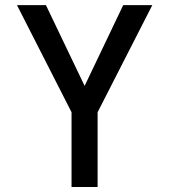

<svg xmlns="http://www.w3.org/2000/svg" viewBox="-20 -731 662 751"><path d="M259.8 0.5V-292L46.4 -710.9H159.7L311 -395L461.9 -710.9H575.7L361.8 -292V0.5Z"/></svg>

Font: Alte DIN 1451 Mittelschrift
Style: Regular
Weight: 400
Designer: Peter Wiegel
Foundry: Peter Wiegel
Version: Version 1.002 September 20, 2019